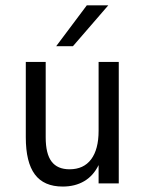

<svg xmlns="http://www.w3.org/2000/svg" viewBox="-20 -684 540 716"><path d="M76.2 -171.9V-453.1H150.4V-171.9Q150.4 -110.4 172.4 -81.5Q194.3 -52.7 239.3 -52.7Q292 -52.7 319.8 -89.8Q347.7 -127 347.7 -196.3V-453.1H422.9V0H347.7V-68.4Q328.1 -28.3 293.9 -8.3Q259.8 11.7 213.9 11.7Q143.6 11.7 109.9 -33.7Q76.2 -79.1 76.2 -171.9ZM303.7 -664.1H383.8L252 -511.7H189.5Z"/></svg>

Font: BabelStone Xiangqi Colour
Style: Regular
Weight: 400
Designer: Andrew West
Foundry: BabelStone
Version: Version 11.001 November 01, 2021